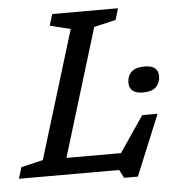

<svg xmlns="http://www.w3.org/2000/svg" viewBox="-73 -756 776 842"><g transform="rotate(-5 315.0 -335.5)"><path d="M366.5 -634.5 195 -73H435L542.5 -231H610L500 36H439.5L420.5 0H-20.5L-5 -50L91 -72.5L263 -634.5L172.5 -657L188 -707H477.5L462.5 -657ZM555 -329.5Q494.5 -329.5 494.5 -378.5Q494.5 -407 513 -424.8Q531.5 -442.5 571 -442.5Q631 -442.5 631 -395Q631 -366 612.8 -347.8Q594.5 -329.5 555 -329.5Z"/></g></svg>

Font: Newsreader 6pt
Style: Italic
Weight: 400
Italic angle: -17°
Designer: Hugues Gentile
Foundry: Production Type
Version: Version 1.003; ttfautohint (v1.8.3)